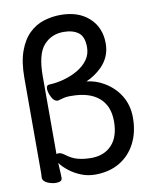

<svg xmlns="http://www.w3.org/2000/svg" viewBox="-83 -787 666 856"><g transform="rotate(-10 250.0 -359.0)"><path d="M42 -27Q43 -43 43 -45V-477Q43 -549 60.5 -597.5Q78 -646 107.5 -674.5Q137 -703 174 -714.5Q211 -726 250 -726Q331 -726 379 -682Q427 -638 427 -566Q427 -506 385 -463Q353 -431 313 -414Q355 -409 389 -389Q435 -363 462 -319.5Q489 -276 489 -219Q489 -154 463.5 -104Q438 -54 391 -26Q344 2 280 2Q246 2 216.5 -10Q187 -22 165 -39Q139 -59 126 -78Q126 -68 127.5 -47.5Q129 -27 129 -9Q129 8 101 8Q84 8 64 0Q42 -10 42 -26ZM342 -564Q342 -612 317 -630.5Q292 -649 250 -649Q195 -649 160 -609.5Q125 -570 125 -470V-118Q129 -120 135 -120Q146 -120 161 -109Q188 -88 215.5 -81Q243 -74 275 -74Q334 -74 368.5 -111Q403 -148 403 -218Q403 -288 359.5 -325Q316 -362 235 -362H226Q214 -362 202.5 -359.5Q191 -357 174 -352H171Q156 -352 145 -373.5Q134 -395 134 -412Q134 -429 148 -429Q180 -430 214.5 -439.5Q249 -449 278 -466Q307 -483 324.5 -507.5Q342 -532 342 -564Z"/></g></svg>

Font: Moon Stars Kai HW
Style: Bold
Weight: 700
Designer: GuiWonder
Version: Version 1.101